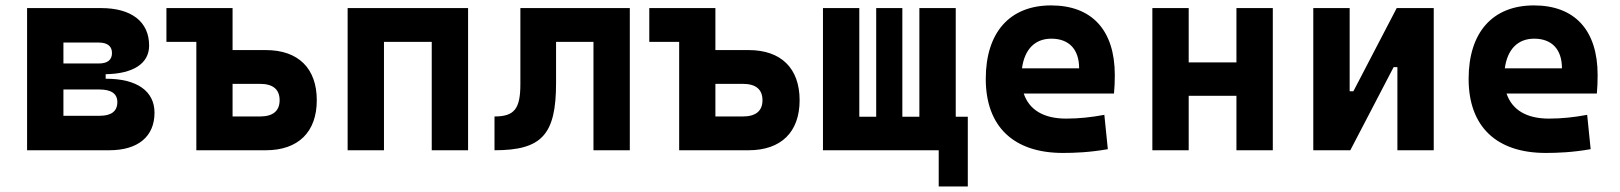

<svg xmlns="http://www.w3.org/2000/svg" viewBox="-20 -547 5899 699"><path d="M78.6 0H377.9C482.4 0 542.5 -49.8 542.5 -136.7C542.5 -215.3 478.5 -260.3 367.2 -260.3H364.7V-276.9C465.3 -278.3 522.9 -315.9 522.9 -380.9C522.9 -467.8 459 -517.6 347.7 -517.6H78.6ZM210.9 -125.5V-221.2H341.8C384.8 -221.2 407.2 -206.1 407.2 -175.3C407.2 -142.1 385.3 -125.5 343.3 -125.5ZM210.9 -315.9V-392.1H338.9C370.6 -392.1 387.7 -379.4 387.7 -354C387.7 -328.6 371.1 -315.9 339.8 -315.9Z M694.8 0H947.8C1065.9 0 1133.3 -66.4 1133.3 -182.1C1133.3 -298.3 1065.9 -364.7 947.8 -364.7H826.7V-517.6H585.9V-394.5H694.8ZM826.7 -123V-241.7H926.8C973.6 -241.7 998 -221.7 998 -182.1C998 -143.1 973.6 -123 926.8 -123Z M1551.8 0H1684.1V-517.6H1245.6V0H1377.9V-394.5H1551.8Z M1780.3 0C1952.1 0 2004.4 -56.2 2004.4 -244.6V-394.5H2140.6V0H2272.9V-517.6H1874.5V-241.2C1874.5 -150.4 1852.5 -123 1780.3 -123Z M2452.6 0H2705.6C2823.7 0 2891.1 -66.4 2891.1 -182.1C2891.1 -298.3 2823.7 -364.7 2705.6 -364.7H2584.5V-517.6H2343.8V-394.5H2452.6ZM2584.5 -123V-241.7H2684.6C2731.4 -241.7 2755.9 -221.7 2755.9 -182.1C2755.9 -143.1 2731.4 -123 2684.6 -123Z M2976.1 0H3397.5V131.8H3503.4V-122.1H3459.5V-517.6H3327.1V-122.1H3265.1V-517.6H3169.9V-122.1H3108.4V-517.6H2976.1Z M3849.6 9.8C3891.6 9.8 3946.8 7.8 4013.2 -3.9L4000.5 -128.9C3953.1 -120.1 3908.2 -115.2 3861.3 -115.2C3780.3 -115.2 3727.1 -146.5 3707 -206.5H4035.6C4037.6 -227.5 4038.6 -249 4038.6 -273.4C4038.6 -438.5 3954.1 -527.3 3806.6 -527.3C3655.8 -527.3 3568.8 -428.7 3568.8 -259.8C3568.8 -85.9 3670.4 9.8 3849.6 9.8ZM3700.7 -298.3C3710 -367.7 3748 -406.2 3807.6 -406.2C3871.1 -406.2 3908.7 -368.2 3908.7 -298.3Z M4481.4 0H4613.8V-517.6H4481.4V-319.8H4307.6V-517.6H4175.3V0H4307.6V-198.2H4481.4Z M4761.2 0H4896L5053.7 -302.7H5067.4V0H5199.7V-517.6H5064.9L4907.2 -214.8H4893.6V-517.6H4761.2Z M5607.4 9.8C5649.4 9.8 5704.6 7.8 5771 -3.9L5758.3 -128.9C5710.9 -120.1 5666 -115.2 5619.1 -115.2C5538.1 -115.2 5484.9 -146.5 5464.8 -206.5H5793.5C5795.4 -227.5 5796.4 -249 5796.4 -273.4C5796.4 -438.5 5711.9 -527.3 5564.5 -527.3C5413.6 -527.3 5326.7 -428.7 5326.7 -259.8C5326.7 -85.9 5428.2 9.8 5607.4 9.8ZM5458.5 -298.3C5467.8 -367.7 5505.9 -406.2 5565.4 -406.2C5628.9 -406.2 5666.5 -368.2 5666.5 -298.3Z"/></svg>

Font: Cascadia Code
Style: Bold
Weight: 700
Monospace: yes
Designer: Aaron Bell
Foundry: Saja Typeworks
Version: Version 2404.023